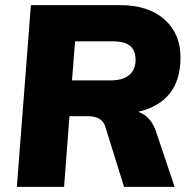

<svg xmlns="http://www.w3.org/2000/svg" viewBox="-20 -732 754 752"><path d="M595 -205 664 0H466L392 -237Q380 -277 323 -277H252L231 0H46L101 -712H449Q561 -712 624 -656Q687 -600 687 -507Q687 -333 521 -294Q548 -285 566 -263.5Q584 -242 595 -205ZM412 -417Q461 -417 486 -438Q511 -459 511 -497Q511 -534 490 -552Q469 -570 423 -570H274L262 -417Z"/></svg>

Font: Muli Black
Style: Italic
Weight: 900
Italic angle: -4.541°
Designer: Vernon Adams
Foundry: Vernon Adams
Version: Version 2.001